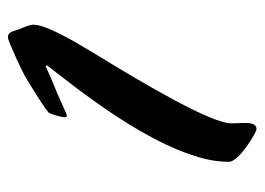

<svg xmlns="http://www.w3.org/2000/svg" viewBox="-110 -1494 659 478"><g transform="rotate(-90 219.0 -1255.5)"><path d="M135.7 -945.8C148.9 -945.8 151.4 -959 151.4 -974.6C151.4 -984.4 150.4 -1002 150.4 -1009.3C150.9 -1058.6 244.1 -1218.3 320.3 -1342.8C355 -1399.4 396 -1469.7 396 -1501C396 -1511.7 389.6 -1524.4 383.8 -1539.6C379.4 -1551.3 378.4 -1564.9 364.7 -1564.9C355.5 -1564.9 279.8 -1529.3 269 -1522.9C238.8 -1505.4 181.6 -1469.2 176.8 -1462.9C174.3 -1460 165.5 -1432.6 165.5 -1422.9C165.5 -1419.9 167.5 -1418 169.9 -1418C172.9 -1418 218.3 -1439.9 253.4 -1453.6C274.9 -1462.4 291.5 -1470.7 292 -1470.7C292.5 -1470.7 294.9 -1470.2 294.9 -1468.8C294.9 -1461.9 127.4 -1272.5 72.8 -1110.4C63 -1082.5 54.7 -1051.3 54.7 -1014.6C54.7 -988.8 128.9 -945.8 135.7 -945.8Z"/></g></svg>

Font: Bodega Script
Style: Medium
Weight: 500
Italic angle: 39.7°
Version: Version 001.000